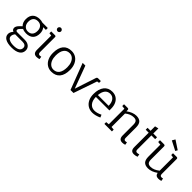

<svg xmlns="http://www.w3.org/2000/svg" viewBox="254 -2260 3953 3953"><g transform="rotate(45 2230.0 -284.0)"><path d="M294 241Q174 241 109.5 202.5Q45 164 45 93Q45 64 59.5 33.5Q74 3 96 -15Q45 -34 45 -87Q45 -131 99 -185L147 -231Q89 -287 89 -381Q89 -481 143 -533.5Q197 -586 298 -586Q341 -586 381 -572H539V-517H461Q507 -462 507 -381Q507 -281 453.5 -228.5Q400 -176 298 -176Q241 -176 193 -199L140 -145Q117 -122 117 -98Q117 -65 159 -65H377Q453 -65 499.5 -26.5Q546 12 546 75Q546 155 481 198Q416 241 294 241ZM298 -230Q363 -230 398 -269Q433 -308 433 -381Q433 -449 396.5 -489Q360 -529 298 -529Q233 -529 198 -491Q163 -453 163 -381Q163 -313 200 -271.5Q237 -230 298 -230ZM295 184Q473 184 473 74Q473 36 446.5 15.5Q420 -5 372 -5H155Q119 40 119 85Q119 131 166.5 157.5Q214 184 295 184Z M795 14Q746 14 722.5 -13.5Q699 -41 699 -99V-512L639 -520V-572H747Q779 -572 777 -541V-108Q777 -80 789.5 -66.5Q802 -53 821 -53Q835 -53 845.5 -55.5Q856 -58 862 -59L872 1Q856 6 837 10Q818 14 795 14ZM731 -665Q710 -665 695 -680Q680 -695 680 -716Q680 -736 695 -751.5Q710 -767 731 -767Q751 -767 766.5 -751.5Q782 -736 782 -716Q782 -695 766.5 -680Q751 -665 731 -665Z M1224 14Q1150 14 1094 -23.5Q1038 -61 1007 -128.5Q976 -196 976 -286Q976 -432 1039.5 -509Q1103 -586 1224 -586Q1299 -586 1355 -548.5Q1411 -511 1442.5 -443.5Q1474 -376 1474 -286Q1474 -140 1410 -63Q1346 14 1224 14ZM1224 -47Q1307 -47 1351 -108Q1395 -169 1395 -286Q1395 -358 1373.5 -411.5Q1352 -465 1314 -495Q1276 -525 1224 -525Q1142 -525 1098 -463.5Q1054 -402 1054 -286Q1054 -215 1075.5 -161Q1097 -107 1135.5 -77Q1174 -47 1224 -47Z M1772 0 1554 -572H1633L1815 -81L1968 -546Q1977 -572 2005 -572H2084V-520L2035 -512L1859 0Z M2417 14Q2341 14 2284 -22.5Q2227 -59 2195.5 -124.5Q2164 -190 2164 -277Q2164 -423 2228.5 -504.5Q2293 -586 2408 -586Q2478 -586 2529 -553.5Q2580 -521 2608 -461Q2636 -401 2636 -318V-269H2242Q2243 -166 2290.5 -106.5Q2338 -47 2420 -47Q2494 -47 2583 -92L2608 -34Q2559 -11 2510 1.5Q2461 14 2417 14ZM2244 -325H2557Q2557 -417 2516.5 -471Q2476 -525 2408 -525Q2337 -525 2294.5 -473.5Q2252 -422 2244 -325Z M3289 14Q3193 14 3193 -99V-407Q3193 -471 3170 -498Q3147 -525 3093 -525Q2997 -525 2908 -451V-59L2978 -52V0H2759V-52L2829 -59V-512L2759 -520V-572H2865Q2896 -572 2896 -542V-503Q2945 -542 3001 -564Q3057 -586 3108 -586Q3193 -586 3232.5 -543Q3272 -500 3272 -407V-108Q3272 -53 3315 -53Q3333 -53 3357 -59L3366 1Q3328 14 3289 14Z M3628 14Q3579 14 3555.5 -13.5Q3532 -41 3532 -101V-517H3445V-572H3532V-702L3611 -720V-572H3720V-517H3611V-108Q3611 -54 3655 -54Q3683 -54 3711 -65L3720 -4Q3671 14 3628 14Z M4040 14Q3955 14 3915.5 -29Q3876 -72 3876 -165V-512L3806 -520V-572H3921Q3955 -572 3955 -541V-165Q3955 -101 3978 -73.5Q4001 -46 4055 -46Q4149 -46 4245 -124V-512L4185 -520V-572H4293Q4323 -572 4323 -541V-108Q4323 -53 4367 -53Q4378 -53 4389.5 -54.5Q4401 -56 4408 -59L4418 1Q4378 14 4341 14Q4260 14 4247 -63Q4197 -26 4143.5 -6Q4090 14 4040 14ZM4184 -637 3981 -742 4020 -809 4211 -683Z"/></g></svg>

Font: Fauna One
Style: Regular
Weight: 400
Designer: Eduardo Rodriguez Tunni
Foundry: Eduardo Rodriguez Tunni
Version: Version 2.001; ttfautohint (v1.8.4.7-5d5b);gftools[0.9.23]